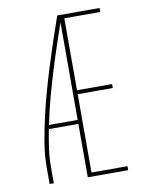

<svg xmlns="http://www.w3.org/2000/svg" viewBox="-83 -796 666 857"><g transform="rotate(-10 250.0 -367.5)"><path d="M72 0V-74Q72 -131 81.5 -187Q91 -243 103.5 -298.5Q116 -354 131.5 -409Q147 -464 164 -518.5Q181 -573 199 -627Q217 -681 236 -735H245V-732L254 -729Q234 -671 214.5 -613Q195 -555 177 -496.5Q159 -438 143 -379Q127 -320 115 -260H245V-242H111Q103 -200 97 -158Q91 -116 91 -74V0ZM245 0V-735H428V-717H265V-391H424V-373H265V-18H428V0Z"/></g></svg>

Font: Iosevka Curly Thin
Style: Regular
Weight: 100
Monospace: yes
Designer: Belleve Invis
Foundry: Belleve Invis
Version: Version 22.1.2; ttfautohint (v1.8.4)